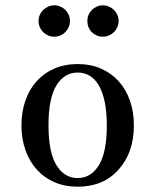

<svg xmlns="http://www.w3.org/2000/svg" viewBox="-20 -683 580 717"><path d="M270 -443.8Q318.4 -443.8 357.2 -426.8Q396 -409.7 423.3 -379.4Q450.7 -349.1 465.3 -306.9Q480 -264.6 480 -214.8Q480 -113.3 422.9 -49.8Q366.2 14.2 270 14.2Q222.2 14.2 183.3 -2.7Q144.5 -19.5 117.2 -50Q89.8 -80.6 75 -122.6Q60.1 -164.6 60.1 -214.8Q60.1 -264.6 74.7 -306.9Q89.4 -349.1 116.5 -379.4Q143.6 -409.7 182.6 -426.8Q221.7 -443.8 270 -443.8ZM270 -412.1Q220.2 -412.1 190.4 -363.8Q161.1 -315.4 161.1 -214.8Q161.1 -114.3 190.7 -66.2Q220.2 -18.1 270 -18.1Q319.8 -18.1 349.4 -66.4Q378.9 -114.7 378.9 -214.8Q378.9 -265.1 371.1 -302.2Q363.3 -339.4 349.1 -363.8Q335 -388.2 314.9 -400.1Q294.9 -412.1 270 -412.1ZM124 -605Q124 -616.7 128.7 -627.4Q133.3 -638.2 141.4 -646Q149.4 -653.8 160.2 -658.4Q170.9 -663.1 183.1 -663.1Q194.8 -663.1 205.6 -658.4Q216.3 -653.8 224.1 -646Q231.9 -638.2 236.6 -627.4Q241.2 -616.7 241.2 -605Q241.2 -592.8 236.6 -582Q231.9 -571.3 224.1 -563.2Q216.3 -555.2 205.6 -550.5Q194.8 -545.9 183.1 -545.9Q170.4 -545.9 159.7 -550.5Q148.9 -555.2 141.1 -563Q133.3 -570.8 128.7 -581.5Q124 -592.3 124 -605ZM306.2 -605Q306.2 -617.2 310.8 -627.7Q315.4 -638.2 323.2 -646Q331.1 -653.8 341.6 -658.4Q352.1 -663.1 364.3 -663.1Q376 -663.1 386.7 -658.4Q397.5 -653.8 405.5 -646Q413.6 -638.2 418.2 -627.7Q422.9 -617.2 422.9 -605Q422.9 -592.3 418.2 -581.5Q413.6 -570.8 405.5 -563Q397.5 -555.2 387 -550.5Q376.5 -545.9 364.3 -545.9Q352.1 -545.9 341.3 -550.5Q330.6 -555.2 322.8 -563Q314.9 -570.8 310.5 -581.5Q306.2 -592.3 306.2 -605Z"/></svg>

Font: Jacques Francois
Style: Regular
Weight: 400
Designer: Manvel Shmavonyan, Alexei Vanyashin
Foundry: Cyreal (www.cyreal.org)
Version: Version 1.003